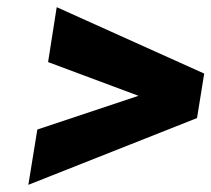

<svg xmlns="http://www.w3.org/2000/svg" viewBox="-20 -562 589 535"><path d="M59 -47 529 -233 549 -357 138 -542 114 -389 366 -295 84 -201Z"/></svg>

Font: Aerodynamic
Style: BdObl
Weight: 500
Designer: Google
Version: Version 2.000980; 2014